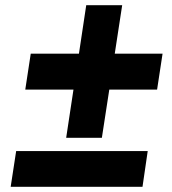

<svg xmlns="http://www.w3.org/2000/svg" viewBox="-20 -732 662 737"><path d="M234 -203 262 -388H77L98 -526H283L311 -712H449L420.5 -526H604L583 -388H399.5L371 -203ZM21 -15 42 -152H547L527 -15Z"/></svg>

Font: Public Sans Black
Style: Italic
Weight: 900
Italic angle: -8°
Designer: The Public Sans project authors (U.S. Web Design System). Libre Franklin designed by Pablo Impallari and Rodrigo Fuenzal
Version: Version 1.007; ttfautohint (v1.8.1) -l 8 -r 50 -G 200 -x 14 